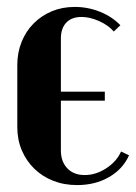

<svg xmlns="http://www.w3.org/2000/svg" viewBox="-20 -525 393 555"><path d="M30 -337Q30 -373 42.5 -404Q55 -435 77.5 -457.5Q100 -480 130 -492.5Q160 -505 196 -505Q234 -505 269 -491Q304 -477 328 -452L309 -434Q292 -453 265.5 -464.5Q239 -476 216 -476Q187 -476 171.5 -459.5Q156 -443 156 -414V-260H283V-234H156V-90Q156 -58 174.5 -38.5Q193 -19 225 -19Q257 -19 287 -38.5Q317 -58 330 -87L353 -76Q335 -36 295 -13Q255 10 203 10Q165 10 133.5 -2.5Q102 -15 79 -37.5Q56 -60 43 -90.5Q30 -121 30 -158Z"/></svg>

Font: Moniqa Black Heading
Style: Regular
Weight: 900
Designer: Rajesh Rajput
Foundry: Rajesh Rajput
Version: Version 1.000